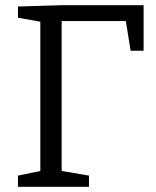

<svg xmlns="http://www.w3.org/2000/svg" viewBox="-20 -718 600 738"><path d="M49 0V-43L146 -63L135 -49V-650L149 -632L49 -650V-693L216 -698H532V-523H482L462 -648L482 -637H202L217 -652V-49L205 -63L322 -43V0Z"/></svg>

Font: Pack4
Style: Regular
Weight: 400
Version: Version 2.002